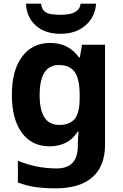

<svg xmlns="http://www.w3.org/2000/svg" viewBox="-20 -791 673 1051"><path d="M255 -556Q356 -556 413 -476H417L429 -546H555V1Q555 118 486 179Q417 240 282 240Q224 240 174.5 233Q125 226 78 208V89Q179 131 291 131Q406 131 406 7V-4Q406 -21 407.5 -39Q409 -57 410 -71H406Q378 -28 339 -9Q300 10 251 10Q154 10 99.5 -64.5Q45 -139 45 -272Q45 -406 101 -481Q157 -556 255 -556ZM302 -435Q197 -435 197 -270Q197 -107 304 -107Q361 -107 388.5 -139.5Q416 -172 416 -253V-271Q416 -359 389 -397Q362 -435 302 -435ZM506 -771Q501 -698 448 -652Q395 -606 312 -606Q226 -606 176 -651Q126 -696 122 -771H205Q208 -743 222.5 -730Q237 -717 261 -713.5Q285 -710 313 -710Q337 -710 360.5 -714.5Q384 -719 401 -732Q418 -745 421 -771Z"/></svg>

Font: RS Noto Sans
Style: Bold
Weight: 700
Designer: Monotype Design Team
Foundry: Monotype Imaging Inc.
Version: Version 3.10